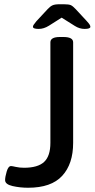

<svg xmlns="http://www.w3.org/2000/svg" viewBox="-20 -876 445 903"><path d="M4 -29Q4 -44 11.5 -69.5Q19 -95 32 -95Q37 -95 54.5 -91Q72 -87 93 -87Q158 -87 187.5 -114.5Q217 -142 217 -204V-677Q217 -702 262 -702H278Q324 -702 324 -677V-204Q324 -105 272.5 -49Q221 7 112 7Q74 7 39 -1Q4 -9 4 -29ZM135 -750Q135 -754 138 -759Q141 -764 151 -776L204 -833Q216 -846 227 -851Q238 -856 260 -856H280Q303 -856 312.5 -852Q322 -848 336 -833L387 -778Q399 -765 402 -759.5Q405 -754 405 -750Q405 -740 378 -740Q354 -740 332 -754L270 -793L210 -755Q186 -740 162 -740Q135 -740 135 -750Z"/></svg>

Font: Asap-Medium
Style: Regular
Weight: 500
Designer: Pablo Cosgaya
Foundry: Omnibus-Type
Version: Version 2.000; ttfautohint (v1.8)